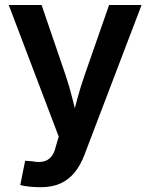

<svg xmlns="http://www.w3.org/2000/svg" viewBox="-20 -556 612 782"><path d="M62.5 197.8 82.5 98.6 112.8 101.1Q137.7 106 156.5 101.8Q175.3 97.7 188.2 82.8Q201.2 67.9 207.5 40L219.2 0.5L15.6 -535.6H149.4L247.6 -248.5Q264.2 -199.2 276.1 -149.9Q288.1 -100.6 301.3 -49.8H267.6Q280.8 -100.6 293.9 -150.1Q307.1 -199.7 324.2 -248.5L424.3 -535.6H556.6L323.7 75.2Q307.6 117.7 283.4 147Q259.3 176.3 225.6 191.4Q191.9 206.5 146 206.5Q121.6 206.5 99.6 204.1Q77.6 201.7 62.5 197.8Z"/></svg>

Font: Inter 20pt SemiBold
Style: Regular
Weight: 600
Version: Version 4.001;git-66647c0bb